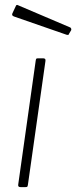

<svg xmlns="http://www.w3.org/2000/svg" viewBox="-20 -770 313 790"><path d="M95 -11Q94 -4 92.5 -2Q91 0 83 0H66Q59 0 56.5 -2.5Q54 -5 55 -11L127 -521Q128 -527 129.5 -528.5Q131 -530 136 -530H158Q163 -530 165.5 -527.5Q168 -525 167 -519ZM46 -747Q47 -749 49 -749.5Q51 -750 53 -749L269 -657Q271 -656 272.5 -653Q274 -650 273 -646L264 -631Q263 -627 261 -626.5Q259 -626 254 -627L38 -702Q32 -704 30.5 -707.5Q29 -711 31 -715Z"/></svg>

Font: Libre Franklin Thin
Style: Italic
Weight: 100
Italic angle: -8°
Designer: Pablo Impallari, Rodrigo Fuenzalida, Nhung Nguyen
Foundry: Impallari Type
Version: Version 3.000